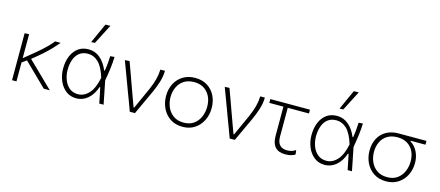

<svg xmlns="http://www.w3.org/2000/svg" viewBox="-54 -1368 4471 1953"><g transform="rotate(15 2181.5 -392.0)"><path d="M99 0V-494.5L145.5 -497V-244.5L198.5 -287.5Q274.5 -347.5 329.8 -398.8Q385 -450 421 -494.5H478.5Q450 -460.5 417 -425.8Q384 -391 339 -350.5Q294 -310 230 -259.5L328.5 -164Q366.5 -126.5 410.2 -84Q454 -41.5 497 0H433Q397 -35 363 -68.5Q329 -102 293.5 -136.5L194 -234L145.5 -199.5V0Z M777 9.5Q711.5 9.5 665.2 -27Q619 -63.5 594.5 -122.8Q570 -182 570 -249Q570 -323 593.8 -380.8Q617.5 -438.5 662.5 -471.8Q707.5 -505 772 -505Q842.5 -505 895 -459.5Q947.5 -414 978.5 -338H985Q992.5 -381 995.8 -420.2Q999 -459.5 1000.5 -494.5L1045 -498Q1043 -435.5 1034.5 -370.2Q1026 -305 1014.5 -243Q1027 -182 1039 -121.5Q1051 -61 1063 0H1017.5Q1009 -41 1001 -82Q992.5 -122.5 984 -163H977.5Q949 -79.5 895.8 -35Q842.5 9.5 777 9.5ZM782.5 -35.5Q846 -35.5 896 -89.5Q946 -143.5 969 -258Q935 -368 886.8 -414Q838.5 -460 778 -460Q722 -460 686.5 -431.5Q651 -403 634.2 -355Q617.5 -307 617.5 -249Q617.5 -195 635.8 -146Q654 -97 690.8 -66.2Q727.5 -35.5 782.5 -35.5ZM776 -583Q800 -636 823.5 -688.5Q847 -740.5 870.5 -792L922.5 -793Q895 -740.5 868.5 -688.5Q842 -636.5 815 -584.5Z M1339 0Q1321.5 -47 1304 -95Q1286 -142.5 1269 -187.5L1236.5 -275.5Q1216 -329 1195.5 -385Q1174.5 -441 1154.5 -494.5L1203.5 -497Q1221.5 -448 1243 -389Q1264 -330 1286.2 -268.5Q1308.5 -207 1329 -150.5L1365 -52H1371.5L1472.5 -276Q1498.5 -335 1512.5 -387.5Q1526.5 -440 1528.5 -494.5H1577Q1576 -434.5 1557 -374Q1538 -313.5 1512.5 -257.5Q1482.5 -193.5 1452.8 -129Q1423 -64.5 1393 0Z M1895 9.5Q1818.5 9.5 1764.5 -26.8Q1710.5 -63 1682 -122.5Q1653.5 -182 1653.5 -251Q1653.5 -325 1683.8 -382.5Q1714 -440 1768.2 -472.5Q1822.5 -505 1894.5 -505Q1969 -505 2022.5 -471.8Q2076 -438.5 2105 -380.8Q2134 -323 2134 -251Q2134 -178 2104.2 -119Q2074.5 -60 2021 -25.2Q1967.5 9.5 1895 9.5ZM1895 -34.5Q1959.5 -34.5 2002 -65.5Q2044.5 -96.5 2065.5 -146Q2086.5 -195.5 2086.5 -251Q2086.5 -345 2035 -403Q1983.5 -461 1895 -461Q1831.5 -461 1788.2 -432.8Q1745 -404.5 1722.8 -357Q1700.5 -309.5 1700.5 -251Q1700.5 -195.5 1722 -146Q1743.5 -96.5 1786.8 -65.5Q1830 -34.5 1895 -34.5Z M2391 0Q2373.5 -47 2356 -95Q2338 -142.5 2321 -187.5L2288.5 -275.5Q2268 -329 2247.5 -385Q2226.5 -441 2206.5 -494.5L2255.5 -497Q2273.5 -448 2295 -389Q2316 -330 2338.2 -268.5Q2360.5 -207 2381 -150.5L2417 -52H2423.5L2524.5 -276Q2550.5 -335 2564.5 -387.5Q2578.5 -440 2580.5 -494.5H2629Q2628 -434.5 2609 -374Q2590 -313.5 2564.5 -257.5Q2534.5 -193.5 2504.8 -129Q2475 -64.5 2445 0Z M2977 9.5Q2835 9.5 2835 -146.5V-454.5H2686.5V-494.5H3104V-454.5H2880.5V-151Q2880.5 -34.5 2985.5 -34.5Q3009 -34.5 3033 -41.2Q3057 -48 3074.5 -62.5L3080.5 -16.5Q3066.5 -6 3039.5 1.8Q3012.5 9.5 2977 9.5Z M3392.5 9.5Q3327 9.5 3280.8 -27Q3234.5 -63.5 3210 -122.8Q3185.5 -182 3185.5 -249Q3185.5 -323 3209.2 -380.8Q3233 -438.5 3278 -471.8Q3323 -505 3387.5 -505Q3458 -505 3510.5 -459.5Q3563 -414 3594 -338H3600.5Q3608 -381 3611.2 -420.2Q3614.5 -459.5 3616 -494.5L3660.5 -498Q3658.5 -435.5 3650 -370.2Q3641.5 -305 3630 -243Q3642.5 -182 3654.5 -121.5Q3666.5 -61 3678.5 0H3633Q3624.5 -41 3616.5 -82Q3608 -122.5 3599.5 -163H3593Q3564.5 -79.5 3511.2 -35Q3458 9.5 3392.5 9.5ZM3398 -35.5Q3461.5 -35.5 3511.5 -89.5Q3561.5 -143.5 3584.5 -258Q3550.5 -368 3502.2 -414Q3454 -460 3393.5 -460Q3337.5 -460 3302 -431.5Q3266.5 -403 3249.8 -355Q3233 -307 3233 -249Q3233 -195 3251.2 -146Q3269.5 -97 3306.2 -66.2Q3343 -35.5 3398 -35.5ZM3391.5 -583Q3415.5 -636 3439 -688.5Q3462.5 -740.5 3486 -792L3538 -793Q3510.5 -740.5 3484 -688.5Q3457.5 -636.5 3430.5 -584.5Z M4038 9.5Q3962 9.5 3907.8 -26.5Q3853.5 -62.5 3825 -121.5Q3796.5 -180.5 3796.5 -249Q3796.5 -323.5 3825.8 -378.8Q3855 -434 3909.2 -464.2Q3963.5 -494.5 4037.5 -494.5H4330.5V-454.5H4175V-448Q4224 -417.5 4250.2 -364.2Q4276.5 -311 4276.5 -247Q4276.5 -175.5 4247 -117.2Q4217.5 -59 4164 -24.8Q4110.5 9.5 4038 9.5ZM4038 -34.5Q4102.5 -34.5 4145 -65.5Q4187.5 -96.5 4208.5 -145.8Q4229.5 -195 4229.5 -250.5Q4229.5 -310 4207.2 -355.8Q4185 -401.5 4142.2 -427.8Q4099.5 -454 4038 -454Q3974.5 -454 3931.2 -427.2Q3888 -400.5 3865.8 -354Q3843.5 -307.5 3843.5 -249Q3843.5 -193.5 3865 -144.5Q3886.5 -95.5 3929.8 -65Q3973 -34.5 4038 -34.5Z"/></g></svg>

Font: Heraclito ExtraLight
Style: Regular
Weight: 200
Designer: Kostas Bartsokas (font) & Cristiano Sobral (main changes)
Foundry: Kostas Bartsokas (font) & Cristiano Sobral (main changes)
Version: Version 1.00;July 8, 2020;FontCreator 13.0.0.2655 64-bit